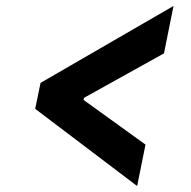

<svg xmlns="http://www.w3.org/2000/svg" viewBox="-20 -623 640 644"><path d="M440 1 468 -138 260 -288 262 -295 530 -444 562 -603 116 -345 98 -258Z"/></svg>

Font: Braiins Sans
Style: Bold Italic
Weight: 700
Italic angle: -11.31°
Designer: Mike Abbink, Paul van der Laan, Pieter van Rosmalen, Jiri Chlebus, Lubos Buracinsky
Foundry: Bold Monday, Sudetype
Version: Version 1.000;hotconv 1.0.109;makeotfexe 2.5.65596